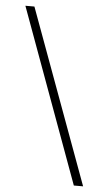

<svg xmlns="http://www.w3.org/2000/svg" viewBox="-52 -749 439 784"><g transform="rotate(5 167.5 -357.0)"><path d="M57 -714 319 0H281L20 -714Z"/></g></svg>

Font: Noto Sans Lao Looped Condensed ExtraLight
Style: Regular
Weight: 200
Width: 3
Designer: Mark Frömberg, Ben Mitchell
Foundry: The Fontpad Ltd
Version: Version 1.002; ttfautohint (v1.8.4.7-5d5b)